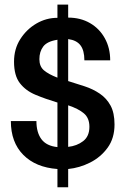

<svg xmlns="http://www.w3.org/2000/svg" viewBox="-20 -711 536 821"><path d="M225.6 89.8V11.7Q132.8 4.9 79.6 -48.8Q26.4 -102.5 26.4 -193.4H135.7Q135.7 -144.5 157.2 -115.7Q178.7 -86.9 225.6 -82V-272.5Q173.8 -288.1 131.8 -305.7Q89.8 -323.2 64.9 -355.5Q40 -387.7 40 -447.3Q40 -502 66.9 -543.9Q93.8 -585.9 135.7 -610.4Q177.7 -634.8 225.6 -634.8V-691.4H271.5V-635.7Q324.2 -635.7 364.7 -612.3Q405.3 -588.9 428.2 -547.4Q451.2 -505.9 451.2 -453.1H340.8Q340.8 -495.1 324.2 -517.1Q307.6 -539.1 271.5 -543.9V-364.3Q306.6 -353.5 342.3 -341.8Q377.9 -330.1 406.7 -310.5Q435.5 -291 452.6 -259.8Q469.7 -228.5 469.7 -178.7Q469.7 -120.1 440.4 -79.6Q411.1 -39.1 365.7 -16.1Q320.3 6.8 271.5 11.7V89.8ZM271.5 -83Q308.6 -86.9 335.4 -107.4Q362.3 -127.9 362.3 -168.9Q362.3 -206.1 338.9 -226.1Q315.4 -246.1 271.5 -260.7ZM225.6 -378.9V-541Q181.6 -534.2 165 -512.2Q148.4 -490.2 148.4 -458Q148.4 -426.8 168 -410.2Q187.5 -393.6 225.6 -378.9Z"/></svg>

Font: Padauk
Style: Bold
Weight: 700
Designer: Debbi Hosken, Becca Hirsbrunner Spalinger
Foundry: SIL International
Version: Version 5.003